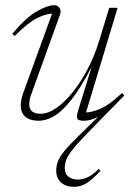

<svg xmlns="http://www.w3.org/2000/svg" viewBox="-20 -456 506 741"><path d="M459.5 -87.5Q442 -69 420.5 -47.2Q399 -25.5 385 -11.5L313 62.5Q276.5 100 258.8 123Q241 146 235.5 161.5Q230 177 230 192Q230 215.5 244.8 226.2Q259.5 237 279 237Q299 237 317.5 228.5Q336 220 361.5 196L368 203Q335.5 238 313.2 251.5Q291 265 266.5 265Q233.5 265 215.2 248Q197 231 197 202Q197 185 203 168.2Q209 151.5 227.2 128.5Q245.5 105.5 282 70L358.5 -5Q329 10 304.5 10Q281.5 10 278 1.8Q274.5 -6.5 281.5 -29.5L334 -198.5Q293 -119.5 257.8 -74Q222.5 -28.5 190.8 -9.2Q159 10 129 10Q96.5 10 78.2 -5.2Q60 -20.5 60 -49.5Q60 -69.5 70 -98L181 -403.5Q156.5 -402.5 122.5 -385.8Q88.5 -369 36.5 -317L27.5 -326Q82.5 -390.5 123.5 -413.2Q164.5 -436 189 -436Q201.5 -436 209.5 -425.8Q217.5 -415.5 210.5 -396.5L101.5 -94.5Q93 -72 93 -54Q93 -17 136.5 -17Q166 -17 198.2 -39.8Q230.5 -62.5 262 -102Q293.5 -141.5 319.8 -192.5Q346 -243.5 363 -299.5L401.5 -426H434L312 -22Q335 -22.5 368 -36.5Q401 -50.5 451 -97Z"/></svg>

Font: Newsreader 16pt ExtraLight
Style: Italic
Weight: 275
Italic angle: -17°
Designer: Hugues Gentile
Foundry: Production Type
Version: Version 1.003; ttfautohint (v1.8.3)